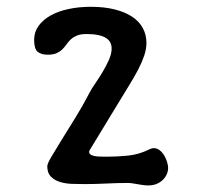

<svg xmlns="http://www.w3.org/2000/svg" viewBox="-20 -756 599 571"><path d="M120.6 -261.7Q120.6 -269 133.1 -290.3Q145.5 -311.5 164.1 -341.3Q182.6 -371.1 204.8 -407Q227.1 -442.9 246.1 -480Q252 -491.7 263.2 -507.8Q274.4 -523.9 285.2 -542Q295.9 -560.1 304 -578.1Q312 -596.2 312 -611.8Q312 -621.1 308.3 -628.9Q304.7 -636.7 295.9 -642.6Q287.1 -648.4 272.7 -651.6Q258.3 -654.8 237.3 -654.8Q219.2 -654.8 208.5 -650.1Q197.8 -645.5 190.4 -638.7Q183.1 -631.8 177.7 -624Q172.4 -616.2 165.5 -609.4Q158.7 -602.5 148.4 -597.9Q138.2 -593.3 121.6 -593.3Q102.5 -593.3 92 -602.1Q81.5 -610.8 81.5 -637.7Q81.5 -660.6 94.7 -679Q107.9 -697.3 130.6 -710Q153.3 -722.7 184.1 -729.2Q214.8 -735.8 250 -735.8Q290 -735.8 321 -728Q352.1 -720.2 373 -706.3Q394 -692.4 404.8 -672.4Q415.5 -652.3 415.5 -628.4Q415.5 -610.8 409.2 -591.6Q402.8 -572.3 391.4 -550Q379.9 -527.8 364 -502.2Q348.1 -476.6 329.6 -445.8L247.1 -310.1Q245.1 -307.6 245.1 -304.2Q245.1 -299.3 249.3 -296.4Q253.4 -293.5 260.7 -292Q268.1 -290.5 277.6 -290.3Q287.1 -290 297.9 -290Q328.1 -290 360.6 -293.2Q393.1 -296.4 423.3 -311.5Q426.8 -313 430.2 -314.2Q433.6 -315.4 437 -315.4Q447.3 -315.4 455.3 -308.8Q463.4 -302.2 468.8 -293Q474.1 -283.7 477.1 -273.7Q480 -263.7 480 -256.8Q480 -247.6 476.1 -238.3Q472.2 -229 464.6 -221.4Q457 -213.9 446.3 -209.2Q435.5 -204.6 421.9 -204.6Q412.1 -204.6 404.1 -205.8Q396 -207 388.7 -208.3Q381.3 -209.5 374.3 -210.7Q367.2 -211.9 359.4 -211.9Q342.3 -211.9 326.7 -211.4Q311 -210.9 295.9 -210.2Q280.8 -209.5 265.1 -209Q249.5 -208.5 231.9 -208.5Q213.4 -208.5 193.6 -209.2Q173.8 -210 157.7 -215.1Q141.6 -220.2 131.1 -231Q120.6 -241.7 120.6 -261.7Z"/></svg>

Font: Short Stack
Style: Regular
Weight: 400
Designer: James Grieshaber
Foundry: James Grieshaber
Version: Version 1.002